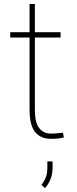

<svg xmlns="http://www.w3.org/2000/svg" viewBox="-20 -691 391 970"><path d="M237.8 10.3Q184.6 10.3 157 -24.4Q129.4 -59.1 129.4 -136.2V-501.5H31.7V-528.3H129.4V-670.9H156.2V-528.3H286.1V-501.5H156.2V-136.2Q156.2 -71.3 178.2 -43.7Q200.2 -16.1 236.3 -16.1Q252 -16.1 264.2 -17.1Q276.4 -18.1 297.9 -20.5L302.7 3.4Q288.1 7.3 272.7 8.8Q257.3 10.3 237.8 10.3ZM207.5 259.3 189.5 243.7Q205.1 222.2 212.2 202.9Q219.2 183.6 219.2 156.2V124.5H245.6V155.3Q245.6 188 235.4 213.6Q225.1 239.3 207.5 259.3Z"/></svg>

Font: Roboto Slab LO Thin
Style: Regular
Weight: 250
Designer: Google
Version: Version 2.00;September 28, 2018;FontCreator 11.5.0.2427 64-b